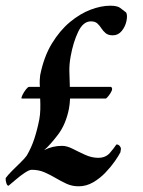

<svg xmlns="http://www.w3.org/2000/svg" viewBox="-20 -646 503 674"><path d="M82 -341H120Q119 -354 119.5 -364.5Q120 -375 121 -382Q134 -447 162 -493Q190 -539 225.5 -568.5Q261 -598 298 -612Q335 -626 367 -626Q391 -626 401.5 -618.5Q412 -611 423 -602Q428 -592 424 -572.5Q420 -553 407.5 -537.5Q395 -522 376 -522Q360 -522 351 -529.5Q342 -537 336 -546.5Q330 -556 322 -563.5Q314 -571 299 -571Q272 -571 254.5 -534.5Q237 -498 228 -448Q223 -421 223.5 -396Q224 -371 225 -348Q225 -343 225 -341H370Q376 -336 372 -327Q368 -318 361.5 -310Q355 -302 352 -300H226Q225 -280 222 -264Q211 -209 183 -172.5Q155 -136 135 -119Q164 -134 198 -134Q215 -134 235.5 -123.5Q256 -113 279 -102.5Q302 -92 325 -92Q351 -92 366 -109.5Q381 -127 388 -138Q391 -140 395.5 -137.5Q400 -135 402 -131Q405 -127 404.5 -122.5Q404 -118 403 -114Q403 -113 403 -112Q397 -100 383.5 -80.5Q370 -61 350.5 -40.5Q331 -20 307 -6Q283 8 256 8Q233 8 213.5 -1Q194 -10 175.5 -21Q157 -32 136.5 -41Q116 -50 91 -50Q83 -50 67 -39.5Q51 -29 35.5 -15.5Q20 -2 10 6Q5 6 2 -4Q-1 -14 0 -21Q8 -32 22.5 -46.5Q37 -61 52 -75.5Q67 -90 74 -100Q90 -127 100.5 -159Q111 -191 118 -227Q121 -243 121.5 -262Q122 -281 121 -300H56Q54 -303 59 -313Q64 -323 71 -332Q78 -341 82 -341Z"/></svg>

Font: Amiri
Style: Bold Italic
Weight: 700
Italic angle: 10°
Designer: Khaled Hosny
Version: Version 0.113